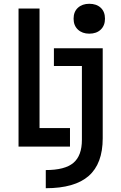

<svg xmlns="http://www.w3.org/2000/svg" viewBox="-20 -775 640 1015"><path d="M78 0V-730H189V-98H350V0ZM222 124Q323 124 368 86Q413 48 413 -36V-426H265V-520H523V-44Q523 90 449 155Q375 220 222 220ZM452 -597Q415 -597 392 -618.5Q369 -640 369 -676Q369 -713 392 -734Q415 -755 452 -755Q490 -755 512.5 -734Q535 -713 535 -676Q535 -640 512.5 -618.5Q490 -597 452 -597Z"/></svg>

Font: M PLUS Code Latin Expanded Medium
Style: Regular
Weight: 500
Width: 7
Designer: Coji Morishita
Foundry: UNDERFOREST DESIGN
Version: Version 1.002; ttfautohint (v1.8.3)